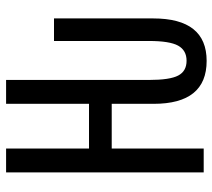

<svg xmlns="http://www.w3.org/2000/svg" viewBox="-54 -645 708 640"><g transform="rotate(-90 300.0 -325.0)"><path d="M353.5 -182.6Q353.5 -112.8 368.2 -85Q382.8 -57.1 417.5 -57.1Q452.1 -57.1 467.8 -85.2Q483.4 -113.3 483.4 -182.6V-499H558.6V-168.5Q558.6 9.8 417 9.8Q273.9 9.8 273.9 -167V-306.6H125V0H45.4V-658.7H125V-382.3H273.9V-658.7H353.5Z"/></g></svg>

Font: Cousine
Style: Regular
Weight: 400
Monospace: yes
Designer: Steve Matteson
Foundry: Monotype Imaging Inc.
Version: Version 1.21